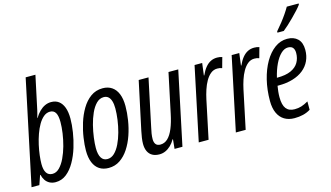

<svg xmlns="http://www.w3.org/2000/svg" viewBox="-88 -1055 2333 1355"><g transform="rotate(-15 1078.5 -378.0)"><path d="M174.8 9.8Q150.4 9.8 131.6 0Q112.8 -9.8 100.8 -27.3Q88.9 -44.9 83.5 -67.9H80.6L57.1 0H0L160.6 -759.8H231.9L180.2 -517.1Q178.2 -508.3 175.8 -498.8Q173.3 -489.3 170.9 -480Q168.5 -470.7 165.5 -460.9H167.5Q183.6 -487.8 202.4 -506.3Q221.2 -524.9 242.7 -534.9Q264.2 -544.9 288.1 -544.9Q320.8 -544.9 343.5 -528.1Q366.2 -511.2 378.4 -478.5Q390.6 -445.8 390.6 -397Q390.6 -353 382.3 -299.1Q374 -245.1 357.4 -190.9Q340.8 -136.7 314.9 -91.1Q289.1 -45.4 254.2 -17.8Q219.2 9.8 174.8 9.8ZM168.5 -52.7Q196.3 -52.7 219.5 -76.2Q242.7 -99.6 260.7 -137.7Q278.8 -175.8 291.3 -220.9Q303.7 -266.1 310.1 -311Q316.4 -356 316.4 -391.6Q316.4 -438.5 303.2 -460Q290 -481.4 263.2 -481.4Q237.8 -481.4 216.6 -463.9Q195.3 -446.3 178.2 -417Q161.1 -387.7 148.2 -351.1Q135.3 -314.5 126.7 -276.1Q118.2 -237.8 114 -202.1Q109.9 -166.5 109.9 -139.6Q109.9 -96.7 124.5 -74.7Q139.2 -52.7 168.5 -52.7Z M562.5 9.8Q522.9 9.8 495.1 -8.3Q467.3 -26.4 452.4 -62.3Q437.5 -98.1 437.5 -150.4Q437.5 -190.4 445.1 -242.2Q452.6 -293.9 469 -346.9Q485.4 -399.9 512 -444.8Q538.6 -489.7 576.4 -517.3Q614.3 -544.9 664.6 -544.9Q703.6 -544.9 731.4 -526.1Q759.3 -507.3 773.9 -471.2Q788.6 -435.1 788.6 -382.3Q788.6 -333.5 780 -279.3Q771.5 -225.1 753.9 -173.8Q736.3 -122.6 709.2 -81.1Q682.1 -39.6 645.5 -14.9Q608.9 9.8 562.5 9.8ZM569.8 -53.2Q598.1 -53.2 621.1 -75.2Q644 -97.2 661.6 -133.5Q679.2 -169.9 691.2 -213.9Q703.1 -257.8 709.2 -302.2Q715.3 -346.7 715.3 -384.3Q715.3 -415.5 708.7 -437.5Q702.1 -459.5 689 -470.9Q675.8 -482.4 655.8 -482.4Q625.5 -482.4 601.8 -458.5Q578.1 -434.6 560.8 -396Q543.5 -357.4 532.2 -312.5Q521 -267.6 515.4 -224.4Q509.8 -181.2 509.8 -149.4Q509.8 -102.5 524.9 -77.9Q540 -53.2 569.8 -53.2Z M933.6 9.8Q902.8 9.8 881.8 -2Q860.8 -13.7 849.9 -36.4Q838.9 -59.1 838.9 -91.8Q838.9 -110.4 842.5 -135.5Q846.2 -160.6 851.1 -183.1L926.3 -535.2H998L925.3 -191.4Q919.9 -168.9 916.5 -147.2Q913.1 -125.5 913.1 -106Q913.1 -82 923.8 -68.6Q934.6 -55.2 957 -55.2Q987.8 -55.2 1011.2 -77.4Q1034.7 -99.6 1052.5 -142.6Q1070.3 -185.5 1083 -247.1L1144 -535.2H1215.3L1102.5 0H1044.9L1051.8 -68.8H1048.8Q1034.7 -43.9 1016.4 -26.4Q998 -8.8 977.1 0.5Q956.1 9.8 933.6 9.8Z M1221.7 0 1334.5 -535.2H1390.1L1378.9 -446.8H1381.8Q1396.5 -479.5 1414.1 -501.2Q1431.6 -522.9 1453.1 -533.9Q1474.6 -544.9 1501 -544.9Q1510.7 -544.9 1519.8 -543.5Q1528.8 -542 1538.1 -539.1L1517.1 -463.4Q1509.3 -466.8 1500.7 -468.3Q1492.2 -469.7 1481.9 -469.7Q1455.1 -469.7 1434.1 -452.6Q1413.1 -435.5 1397.2 -407.7Q1381.3 -379.9 1370.4 -346.4Q1359.4 -313 1352.5 -280.3L1293.5 0Z M1492.7 0 1605.5 -535.2H1661.1L1649.9 -446.8H1652.8Q1667.5 -479.5 1685.1 -501.2Q1702.6 -522.9 1724.1 -533.9Q1745.6 -544.9 1772 -544.9Q1781.7 -544.9 1790.8 -543.5Q1799.8 -542 1809.1 -539.1L1788.1 -463.4Q1780.3 -466.8 1771.7 -468.3Q1763.2 -469.7 1752.9 -469.7Q1726.1 -469.7 1705.1 -452.6Q1684.1 -435.5 1668.2 -407.7Q1652.3 -379.9 1641.4 -346.4Q1630.4 -313 1623.5 -280.3L1564.5 0Z M1919.9 9.8Q1877 9.8 1846.2 -9Q1815.4 -27.8 1799.1 -64Q1782.7 -100.1 1782.7 -152.3Q1782.7 -233.4 1800 -304.4Q1817.4 -375.5 1848.6 -429.7Q1879.9 -483.9 1921.6 -514.4Q1963.4 -544.9 2012.2 -544.9Q2060.5 -544.9 2088.9 -517.6Q2117.2 -490.2 2117.2 -436.5Q2117.2 -393.1 2100.6 -357.2Q2084 -321.3 2052.2 -295.7Q2020.5 -270 1974.4 -256.1Q1928.2 -242.2 1869.1 -242.2H1862.3Q1858.9 -222.7 1856.7 -202.1Q1854.5 -181.6 1854.5 -161.1Q1854.5 -103.5 1875 -77.1Q1895.5 -50.8 1937 -50.8Q1963.9 -50.8 1986.6 -57.9Q2009.3 -64.9 2037.1 -81.1V-20Q2012.2 -4.4 1982.9 2.7Q1953.6 9.8 1919.9 9.8ZM1872.6 -297.9H1876Q1937.5 -297.9 1975.6 -315.2Q2013.7 -332.5 2031.5 -363Q2049.3 -393.6 2049.3 -432.6Q2049.3 -457 2038.1 -470.7Q2026.9 -484.4 2002.4 -484.4Q1975.6 -484.4 1950.4 -460.2Q1925.3 -436 1905.3 -394Q1885.3 -352.1 1872.6 -297.9ZM1958.5 -604.5 1959 -613.8Q1981.9 -640.1 2002.7 -666.5Q2023.4 -692.9 2040.5 -718Q2057.6 -743.2 2069.8 -764.6H2156.7L2155.8 -756.3Q2145.5 -741.7 2126.5 -720.9Q2107.4 -700.2 2085 -677.7Q2062.5 -655.3 2041.3 -635.7Q2020 -616.2 2004.9 -604.5Z"/></g></svg>

Font: Open Sans Condensed
Style: Italic
Weight: 400
Width: 3
Italic angle: -12°
Designer: Monotype Design Team
Foundry: Monotype Imaging Inc.
Version: Version 3.000